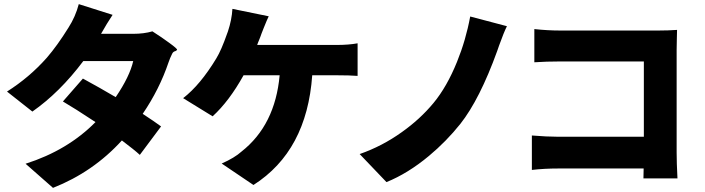

<svg xmlns="http://www.w3.org/2000/svg" viewBox="-20 -850 3417 931"><path d="M237 61 104 -56Q308 -121 443 -258Q340 -326 285 -358L382 -469Q463 -425 541 -379Q609 -479 626 -554H505H384Q270 -402 137 -309L14 -406Q123 -475 207 -570Q258 -629 312 -716Q346 -769 362 -830L526 -778Q498 -736 470 -686H626Q678 -686 719 -698Q766 -668 801 -642Q841 -613 838.5 -608.5Q836 -604 830 -602Q820 -600 815 -590Q804 -568 797 -547Q753 -417 672 -298Q730 -260 761 -237L658 -99Q632 -123 571 -169Q432 -16 237 61Z M1209 47 1055 -57Q1118 -85 1151 -115Q1314 -243 1336 -485H1161Q1091 -359 1011 -286L868 -374Q951 -438 1029 -567Q1053 -606 1082 -689Q1084 -694 1085 -697Q1104 -754 1107 -807L1283 -771Q1275 -755 1259 -715Q1251 -695 1248 -687Q1244 -674 1231 -643Q1228 -636 1227 -632H1419H1611Q1671 -632 1714 -640V-482Q1676 -485 1611 -485H1494Q1468 -118 1209 47Z M1854 33 1789 -35 1724 -103Q1833 -141 1928 -209Q2017 -272 2082 -350.5Q2147 -429 2196 -550Q2239 -656 2260 -770L2438 -723Q2423 -693 2400 -629Q2394 -611 2391 -603Q2306 -368 2212 -249Q2144 -164 2060 -94Q1958 -9 1854 33Z M3100 15 3101 -33H2688Q2619 -33 2559 -26V-193Q2633 -187 2683 -187H3102V-552H2695Q2629 -552 2571 -548V-709Q2636 -702 2695 -702H3174Q3221 -702 3263 -705Q3263 -694 3262 -664Q3261 -625 3261 -608V-359V-110Q3261 -61 3265 15Z"/></svg>

Font: GenSekiGothic TW H
Style: Regular
Weight: 900
Version: Version 1.501;PS 1;hotconv 16.6.51;makeotf.lib2.5.65220